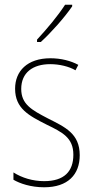

<svg xmlns="http://www.w3.org/2000/svg" viewBox="-20 -784 396 814"><path d="M286 -757V-764H256C224 -715 182 -665 137 -616V-606H153C196 -645 253 -709 286 -757ZM318 -126C318 -218 256 -245 183 -282C114 -318 70 -342 70 -407C70 -476 119 -512 193 -512C232 -512 273 -502 300 -486L312 -509C281 -526 239 -537 194 -537C95 -537 44 -482 44 -408C44 -324 102 -294 177 -256C245 -223 291 -200 291 -128C291 -57 252 -16 167 -16C119 -16 73 -30 37 -53V-22C64 -6 111 10 167 10C268 10 318 -44 318 -126Z"/></svg>

Font: Noto Sans Khmer UI Condensed Thin
Style: Regular
Weight: 100
Width: 3
Designer: Danh Hong and the Monotype Design Team
Foundry: Monotype Imaging Inc.
Version: Version 2.002